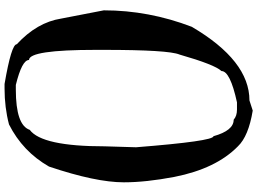

<svg xmlns="http://www.w3.org/2000/svg" viewBox="-156 -898 1070 797"><g transform="rotate(90 378.5 -500.0)"><path d="M439.5 -1014.6Q545.9 -997.1 587.9 -953.1Q680.7 -862.3 714.8 -689.5Q737.3 -571.3 737.3 -479.5Q737.3 -363.3 671.9 -168.9Q609.4 -59.6 497.1 -2.9Q426.8 15.6 347.7 15.6H329.1Q164.1 -12.7 164.1 -35.2Q73.2 -119.1 57.6 -219.7L23.4 -396.5Q23.4 -583 91.8 -761.7Q232.4 -1001 397.5 -1001ZM187.5 -396.5V-363.3Q187.5 -85.9 229.5 -85.9Q229.5 -56.6 333 -31.2H352.5Q500 -31.2 519.5 -88.9Q587.9 -139.6 587.9 -400.4L591.8 -530.3Q566.4 -851.6 545.9 -851.6Q522.5 -935.5 477.5 -935.5Q461.9 -949.2 435.5 -949.2H405.3Q275.4 -920.9 275.4 -884.8Q249 -857.4 207 -710.9Q187.5 -665 187.5 -396.5Z"/></g></svg>

Font: EG Dragon Caps 
Style: Regular
Weight: 400
Designer: Bill Roach / W.K. Roach
Version: Version 1.00 April 18, 2012, initial release